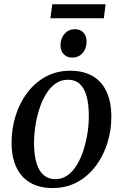

<svg xmlns="http://www.w3.org/2000/svg" viewBox="-20 -890 588 920"><path d="M316.5 -551Q381 -551 424.8 -525Q468.5 -499 491 -449.8Q513.5 -400.5 513.5 -330.5Q513.5 -265 494.2 -203.8Q475 -142.5 438.5 -94Q402 -45.5 349.8 -17.2Q297.5 11 232.5 11Q168.5 11 124.5 -14.8Q80.5 -40.5 58 -89.2Q35.5 -138 35.5 -206.5Q35.5 -273.5 54.8 -335.2Q74 -397 110.8 -445.8Q147.5 -494.5 199.5 -522.8Q251.5 -551 316.5 -551ZM305.5 -508Q272 -508 245.8 -489.2Q219.5 -470.5 200.2 -438.8Q181 -407 168.2 -367Q155.5 -327 149.2 -284.5Q143 -242 143 -202Q143.5 -144.5 155.5 -106.8Q167.5 -69 190.2 -50.2Q213 -31.5 245 -31.5Q278 -31.5 304 -50.2Q330 -69 349 -100.8Q368 -132.5 380.5 -172.2Q393 -212 399.5 -254.2Q406 -296.5 405.5 -336Q405.5 -390.5 395 -428.8Q384.5 -467 362.5 -487.5Q340.5 -508 305.5 -508ZM326 -614Q300.5 -614 285 -630.8Q269.5 -647.5 270 -674Q270.5 -707.5 290 -728.8Q309.5 -750 339 -750Q365.5 -750 380.2 -733.2Q395 -716.5 395 -692Q395 -657.5 375.8 -635.8Q356.5 -614 326 -614ZM230.5 -869.5H486L477.5 -802.5H221.5Z"/></svg>

Font: Merriweather 60pt
Style: Italic
Weight: 400
Italic angle: -7.8°
Version: Version 2.101